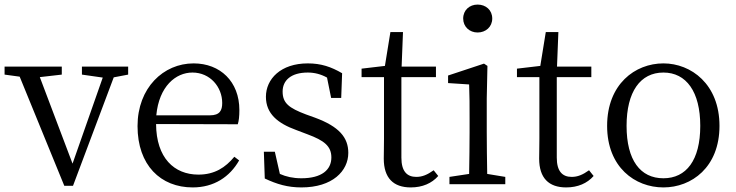

<svg xmlns="http://www.w3.org/2000/svg" viewBox="-23 -805 3216 839"><path d="M537 -514H335V-479L426 -466L294 -90L151 -468L247 -479V-514H-3V-479L63 -470L258 7H296L474 -467L537 -479Z M660 -301C672 -428 745 -488 818 -488C895 -488 948 -425 948 -355C948 -323 938 -301 894 -301ZM1016 -262C1021 -277 1023 -298 1023 -324C1023 -449 939 -528 823 -528C691 -528 578 -421 578 -254C578 -83 679 14 819 14C912 14 981 -32 1022 -104L1001 -120C962 -73 915 -42 844 -42C738 -42 660 -115 659 -263Z M1314 -305C1240 -333 1212 -354 1212 -405C1212 -454 1249 -488 1322 -488C1351 -488 1379 -481 1406 -466L1424 -377H1468L1472 -485C1424 -513 1380 -528 1322 -528C1204 -528 1139 -460 1139 -382C1139 -308 1191 -266 1271 -237L1321 -218C1394 -191 1425 -166 1425 -117C1425 -63 1383 -26 1294 -26C1257 -26 1227 -33 1200 -45L1178 -142H1130L1134 -25C1187 0 1234 14 1294 14C1430 14 1499 -58 1499 -137C1499 -204 1459 -252 1353 -291Z M1872 -61C1844 -41 1822 -32 1796 -32C1755 -32 1731 -57 1731 -116V-468H1882V-514H1732L1738 -665H1683L1659 -517L1557 -505V-468H1655V-199C1655 -160 1654 -137 1654 -112C1654 -27 1696 14 1772 14C1823 14 1864 -4 1892 -36Z M2064 -663C2100 -663 2128 -688 2128 -724C2128 -761 2100 -785 2064 -785C2029 -785 2001 -761 2001 -724C2001 -688 2029 -663 2064 -663ZM2106 -45C2105 -100 2104 -177 2104 -228V-375L2107 -517L2092 -527L1935 -475V-442L2027 -436C2029 -386 2029 -346 2029 -284V-228C2029 -177 2028 -100 2027 -45L1941 -32V0H2185V-32Z M2551 -61C2523 -41 2501 -32 2475 -32C2434 -32 2410 -57 2410 -116V-468H2561V-514H2411L2417 -665H2362L2338 -517L2236 -505V-468H2334V-199C2334 -160 2333 -137 2333 -112C2333 -27 2375 14 2451 14C2502 14 2543 -4 2571 -36Z M2876 14C2999 14 3121 -74 3121 -255C3121 -437 2997 -528 2876 -528C2752 -528 2630 -437 2630 -255C2630 -74 2752 14 2876 14ZM2876 -26C2775 -26 2715 -105 2715 -255C2715 -404 2775 -488 2876 -488C2976 -488 3037 -404 3037 -255C3037 -105 2976 -26 2876 -26Z"/></svg>

Font: Noto Serif CJK JP
Style: Regular
Weight: 400
Designer: Ryoko NISHIZUKA 西塚涼子 (kana & ideographs); Frank Grießhammer (Latin, Greek & Cyrillic); Wenlong ZHANG 张文龙 (bopomofo); San
Foundry: Adobe Systems Incorporated
Version: Version 1.000;PS 1;hotconv 16.6.53;makeotf.lib2.5.65590